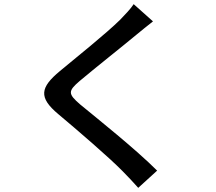

<svg xmlns="http://www.w3.org/2000/svg" viewBox="-20 -833 1040 925"><path d="M717 -730 624 -813C611 -792 582 -762 559 -738C491 -671 346 -555 269 -491C174 -412 164 -364 261 -283C354 -205 503 -77 570 -9C596 17 622 45 646 72L737 -11C633 -115 451 -260 366 -330C307 -381 307 -394 364 -443C435 -503 573 -612 640 -668C660 -684 692 -711 717 -730Z"/></svg>

Font: Noto Sans JP Medium
Style: Regular
Weight: 500
Designer: Ryoko NISHIZUKA 西塚涼子 (kana, bopomofo & ideographs); Paul D. Hunt (Latin, Greek & Cyrillic); Sandoll Communications 산돌커뮤니
Foundry: Adobe
Version: Version 2.004;hotconv 1.0.118;makeotfexe 2.5.65603